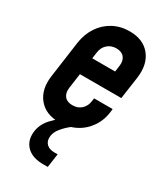

<svg xmlns="http://www.w3.org/2000/svg" viewBox="-197 -644 834 964"><g transform="rotate(30 220.0 -162.0)"><path d="M181.5 12.5Q103 12.5 62.2 -37.8Q21.5 -88 33 -169.5L62 -378.5Q70 -433 97.2 -474Q124.5 -515 166.8 -537.8Q209 -560.5 261.5 -560.5Q340 -560.5 380.5 -510.5Q421 -460.5 410 -378.5L391.5 -249H136L150 -349H298L303 -386Q307 -416 292 -434.5Q277 -453 246 -453Q216 -453 195.2 -434.5Q174.5 -416 170.5 -386L139.5 -162Q135.5 -132 150.2 -113.5Q165 -95 196 -95Q228 -95 248 -114Q268 -133 271.5 -162L274 -179.5H381.5L380.5 -169.5Q375 -114 347.2 -73Q319.5 -32 276.5 -9.8Q233.5 12.5 181.5 12.5ZM218.5 235Q159 235 127 206.8Q95 178.5 95 133Q95 78.5 135.2 34.8Q175.5 -9 232 -39.5H254.5L249.5 0Q222 20 199.8 47.2Q177.5 74.5 177.5 104Q177.5 127.5 193.2 141.5Q209 155.5 238 155.5H256L244.5 235Z"/></g></svg>

Font: Mohave Light SemiBold
Style: Italic
Weight: 600
Italic angle: -8°
Version: Version 2.003